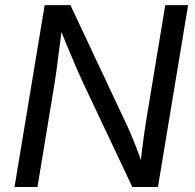

<svg xmlns="http://www.w3.org/2000/svg" viewBox="-20 -748 779 768"><path d="M38.1 0 158.7 -727.5H261.7L481.9 -259.3Q489.3 -244.6 500.7 -218Q512.2 -191.4 525.6 -157Q539.1 -122.6 551.3 -84.5L541.5 -78.6Q543.9 -115.2 548.6 -152.1Q553.2 -189 557.9 -220.9Q562.5 -252.9 565.9 -273.4L641.1 -727.5H732.4L611.8 0H509.3L312.5 -416.5Q301.8 -439.5 288.6 -469.5Q275.4 -499.5 258.1 -541.3Q240.7 -583 216.8 -641.6L229.5 -649.4Q222.2 -591.3 216.3 -546.1Q210.4 -501 206.3 -468.8Q202.1 -436.5 198.7 -417.5L129.9 0Z"/></svg>

Font: Inter 20pt
Style: Italic
Weight: 400
Italic angle: -9.3988°
Version: Version 4.001;git-66647c0bb